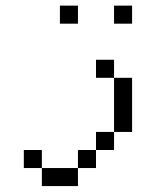

<svg xmlns="http://www.w3.org/2000/svg" viewBox="-20 -582 540 665"><path d="M250 -500V-562.5H187.5V-500ZM437.5 -500V-562.5H375V-500ZM125 0V62.5H250V0ZM125 0V-62.5H62.5V0ZM250 0H312.5V-62.5H250ZM312.5 -62.5H375V-125H312.5ZM375 -125H437.5V-312.5H375ZM375 -312.5V-375H312.5V-312.5Z"/></svg>

Font: BFUnifontExMono
Style: Regular
Weight: 500
Version: Version 15.0.06